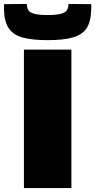

<svg xmlns="http://www.w3.org/2000/svg" viewBox="-54 -951 482 971"><path d="M67 0V-700H307V0ZM187 -748Q111 -748 63 -760.5Q15 -773 -8.5 -806.5Q-32 -840 -34 -901Q-34 -908 -34 -915.5Q-34 -923 -33 -930L82 -931Q82 -928 82 -926.5Q82 -925 82 -923Q83 -910 89.5 -899Q96 -888 118.5 -881.5Q141 -875 187 -875Q234 -875 255.5 -881.5Q277 -888 284 -899Q291 -910 292 -923Q292 -927 292 -931L407 -930Q408 -923 408 -915.5Q408 -908 407 -901Q406 -842 384 -808.5Q362 -775 314 -761.5Q266 -748 187 -748Z"/></svg>

Font: Georama Extended ExtraBold
Style: Regular
Weight: 800
Width: 7
Designer: Jean-Baptiste Levee
Foundry: Production Type
Version: Version 1.000